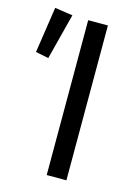

<svg xmlns="http://www.w3.org/2000/svg" viewBox="-124 -728 557 786"><g transform="rotate(15 154.0 -335.0)"><path d="M153.9 0V-656.3H237.4V0ZM36.1 -464.1 -18.8 -475.3 10.4 -670 86.2 -658.8Z"/></g></svg>

Font: Source Sans 3 Variable
Style: Regular
Weight: 200
Designer: Paul D. Hunt
Foundry: Adobe Systems Incorporated
Version: Version 3.026